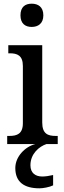

<svg xmlns="http://www.w3.org/2000/svg" viewBox="-20 -781 347 1041"><path d="M152 -635C186 -635 215 -653 215 -698C215 -744 186 -761 152 -761C117 -761 91 -744 91 -698C91 -653 117 -635 152 -635ZM19 0H172C116 14 63 68 63 130C63 206 111 240 194 240C213 240 248 234 268 224V168C246 173 226 176 209 176C173 176 145 158 145 115C145 52 193 13 232 0H293V-44H282C240 -44 209 -55 209 -117V-536H25V-492H33C73 -492 104 -481 104 -423V-113C104 -55 72 -44 31 -44H19Z"/></svg>

Font: Noto Serif Hebrew SemiCondensed Medium
Style: Regular
Weight: 500
Width: 4
Designer: Monotype Design Team
Foundry: Monotype Imaging Inc.
Version: Version 2.004